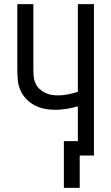

<svg xmlns="http://www.w3.org/2000/svg" viewBox="-20 -755 540 932"><path d="M290 157V-70H358V-239Q331 -231 303 -226.5Q275 -222 247 -222Q221 -222 196 -227Q171 -232 148 -244Q125 -256 107 -275Q89 -294 79 -317Q69 -340 66.5 -366Q64 -392 64 -417V-735H142V-417Q142 -401 143.5 -384Q145 -367 151.5 -352Q158 -337 170 -325Q182 -313 197 -305.5Q212 -298 228 -295Q244 -292 261 -292Q286 -292 310.5 -297Q335 -302 358 -309V-735H436V0H367V157Z"/></svg>

Font: Iosevka Fuck
Style: Regular
Weight: 400
Monospace: yes
Designer: Belleve Invis
Foundry: Belleve Invis
Version: Version 28.0.7; ttfautohint (v1.8.3)